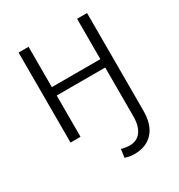

<svg xmlns="http://www.w3.org/2000/svg" viewBox="-176 -645 908 976"><g transform="rotate(-30 278.5 -157.0)"><path d="M135.7 -528.3V-291.5H420.4V-528.3H479V43.5Q479 126.5 439.7 169.9Q400.4 213.4 330.6 213.4Q315.4 213.4 302.7 211.2Q290 209 275.9 204.1L282.7 155.8Q286.1 157.2 292.2 158.7Q298.3 160.2 305.2 161.1Q312 162.1 318.6 162.8Q325.2 163.6 330.6 163.6Q373.5 163.6 397 132.3Q420.4 101.1 420.4 43.5V-242.2H135.7V0H77.1V-528.3Z"/></g></svg>

Font: Melbourne
Style: Light
Weight: 300
Designer: Google
Version: Version 2.000980; 2014